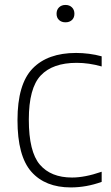

<svg xmlns="http://www.w3.org/2000/svg" viewBox="-20 -768 459 796"><path d="M273.5 9Q167.5 9 110 -56Q52.5 -121 52.5 -270Q52.5 -419 115 -483.8Q177.5 -548.5 295.5 -548.5Q321.5 -548.5 349 -545Q376.5 -541.5 401.5 -534.5V-492.5Q348.5 -507.5 298 -507.5Q198.5 -507.5 149 -455.2Q99.5 -403 99.5 -272Q99.5 -139 145.2 -85.5Q191 -32 278.5 -32Q305 -32 335 -37.8Q365 -43.5 401.5 -56V-14Q338 9 273.5 9ZM251.5 -675.5Q235 -675.5 224.8 -685Q214.5 -694.5 214.5 -711Q214.5 -727.5 224.8 -737.5Q235 -747.5 251.5 -747.5Q268 -747.5 278.2 -737.5Q288.5 -727.5 288.5 -711Q288.5 -694.5 278.2 -685Q268 -675.5 251.5 -675.5Z"/></svg>

Font: Encode Sans XLt
Style: Regular
Weight: 200
Designer: Multiple Designers
Foundry: Impallari Type
Version: Version 3.002; ttfautohint (v1.8.3) -l 8 -r 50 -G 200 -x 14 